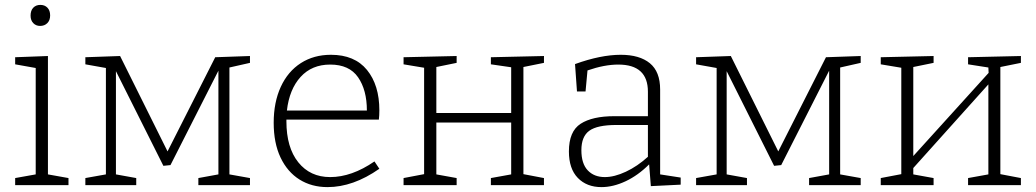

<svg xmlns="http://www.w3.org/2000/svg" viewBox="-20 -757 4235 785"><path d="M176 -528V-44L260 -29V0H42V-29L126 -44V-479L42 -494V-523ZM105 -693Q105 -714 116 -725.5Q127 -737 145 -737Q163 -737 174 -725.5Q185 -714 185 -694Q185 -674 173.5 -662.5Q162 -651 144 -651Q127 -651 116 -662.5Q105 -674 105 -693Z M1002 -528V-500L918 -481V-44L1002 -29V0H791V-29L873 -44V-468L677 -82L648 -79L454 -466V-44L537 -29V0H329V-29L413 -44V-479L329 -494V-523L471 -528L665 -138L860 -523Z M1511 -97 1531 -67Q1424 8 1319 8Q1254 8 1204.5 -23Q1155 -54 1127 -113Q1099 -172 1099 -255Q1099 -339 1128 -402Q1157 -465 1210 -499Q1263 -533 1333 -533Q1430 -533 1480.5 -471Q1531 -409 1531 -306Q1531 -285 1529 -268H1151V-261Q1151 -154 1199.5 -93.5Q1248 -33 1330 -33Q1418 -33 1511 -97ZM1153 -305H1480Q1480 -389 1444 -441Q1408 -493 1330 -493Q1255 -493 1209 -442.5Q1163 -392 1153 -305Z M2204 -528V-500L2120 -483V-45L2204 -29V0H1987V-29L2070 -44V-256H1764V-44L1847 -29V0H1630V-29L1714 -45V-480L1630 -494V-523L1847 -528V-500L1764 -483V-295H2070V-482L1987 -494V-523Z M2679 -44 2763 -31V-2L2641 4L2634 -85Q2589 -40 2538 -16Q2487 8 2439 8Q2379 8 2342.5 -29.5Q2306 -67 2306 -138Q2306 -220 2354 -251Q2402 -282 2492 -282H2629V-382Q2629 -493 2508 -493Q2451 -493 2382 -469L2374 -383H2339L2331 -495Q2436 -533 2518 -533Q2595 -533 2637 -498.5Q2679 -464 2679 -391ZM2453 -33Q2492 -33 2539 -55Q2586 -77 2629 -116V-246H2500Q2422 -246 2389.5 -222.5Q2357 -199 2357 -143Q2357 -88 2383 -60.5Q2409 -33 2453 -33Z M3499 -528V-500L3415 -481V-44L3499 -29V0H3288V-29L3370 -44V-468L3174 -82L3145 -79L2951 -466V-44L3034 -29V0H2826V-29L2910 -44V-479L2826 -494V-523L2968 -528L3162 -138L3357 -523Z M4154 -528V-500L4070 -483V-45L4154 -29V0H3938V-29L4021 -44V-412L3714 -70V-44L3797 -29V0H3581V-29L3665 -45V-480L3581 -494V-523L3797 -528V-500L3714 -483V-119L4022 -459L4021 -481L3938 -494V-523Z"/></svg>

Font: Bitter Pro Light
Style: Regular
Weight: 300
Designer: Sol Matas, and Bitter project Authors
Foundry: Sol Matas
Version: Version 1.010